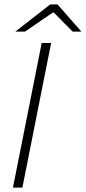

<svg xmlns="http://www.w3.org/2000/svg" viewBox="-20 -855 391 875"><path d="M39 0 170 -659H213L82 0ZM50 -711 209 -835H242L351 -711H311L225 -798H221L94 -711Z"/></svg>

Font: Source Sans 3 Light
Style: Italic
Weight: 300
Italic angle: -11°
Designer: Paul D. Hunt
Foundry: Adobe
Version: Version 3.046;hotconv 1.0.118;makeotfexe 2.5.65603